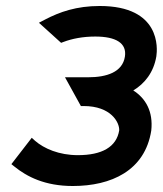

<svg xmlns="http://www.w3.org/2000/svg" viewBox="-20 -610 544 641"><path d="M28 -54C70 -20 130 11 223 11C351 11 464 -40 485 -174C492 -238 466 -282 425 -308C463 -331 493 -368 502 -422C506 -448 517 -590 313 -590C235 -590 179 -570 131 -545L110 -534L184 -467L192 -470C221 -481 257 -488 298 -488C367 -488 404 -466 397 -421C389 -369 336 -352 274 -352H197L250 -256H259C351 -256 379 -201 378 -175C369 -119 320 -92 240 -92C177 -92 127 -114 97 -140L86 -150L18 -62Z"/></svg>

Font: Charger Pro
Style: BlkExtObl
Weight: 900
Designer: Jasper
Foundry: Cannot Into Space Fonts
Version: Version 1.09